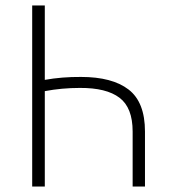

<svg xmlns="http://www.w3.org/2000/svg" viewBox="-20 -679 619 699"><path d="M97.2 0V-659.2H143.1V-388.2Q205.1 -399.4 274.9 -398.9Q388.7 -398.9 448.2 -353Q507.8 -307.1 507.8 -200.2V0H462.9V-200.2Q462.9 -287.1 415 -323.2Q367.2 -359.4 271 -358.9Q205.1 -358.9 143.1 -347.2V0Z"/></svg>

Font: SourceSansPro-Light
Style: Regular
Weight: 300
Designer: Paul D. Hunt
Foundry: Adobe Systems Incorporated
Version: Version 2.020;PS 2.0;hotconv 1.0.86;makeotf.lib2.5.63406